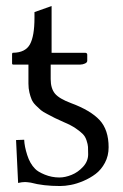

<svg xmlns="http://www.w3.org/2000/svg" viewBox="-20 -604 408 636"><path d="M74.2 -390.1V-327.1C74.2 -316.4 75.3 -306.6 77.4 -297.9C79.5 -289.1 81.9 -281.3 84.7 -274.7C87.5 -268 92 -261.5 98.4 -255.1C104.7 -248.8 110.3 -243.6 115 -239.5C119.7 -235.4 127.3 -230.8 137.7 -225.6L162.1 -212.9C168.6 -209.6 178.5 -205.1 191.9 -199.2C207.5 -192.7 220.5 -185.9 231 -178.7C241.4 -171.5 249.3 -165.2 254.6 -159.7C260 -154.1 264.1 -147.1 266.8 -138.4C269.6 -129.8 271.2 -122.8 271.5 -117.4C271.8 -112.1 272 -103.8 272 -92.8C272 -77.5 266.4 -63.7 255.1 -51.5C243.9 -39.3 231.2 -30.4 217 -24.7C202.9 -19 189.5 -16.1 176.8 -16.1C159.8 -16.1 143.6 -19.3 128.2 -25.6C112.7 -32 102.1 -38.4 96.2 -44.9C84.8 -56.3 76.1 -71.5 70.1 -90.6C64 -109.6 60.7 -126.5 60.1 -141.1L33.2 -140.1L40 2C48.8 0 56.5 -1 63 -1C66.6 -1 72.9 -0.3 82 1C109.4 8.5 141.8 12.2 179.2 12.2C189.9 12.2 201.7 11 214.6 8.5C227.5 6.1 241.4 1.7 256.3 -4.6C271.3 -11 284.9 -18.8 297.1 -28.1C309.3 -37.4 319.5 -49.6 327.6 -64.9C335.8 -80.2 339.8 -97.3 339.8 -116.2C339.8 -154.6 329.9 -184.6 310.1 -206.1C290.2 -227.5 258.8 -246.3 215.8 -262.2C189.5 -272 171.5 -282.6 162.1 -293.9C152.7 -305.3 147.9 -321.3 147.9 -341.8V-390.1H246.1C251.3 -390.1 256.4 -391.3 261.5 -393.6C266.5 -395.8 269 -398.9 269 -402.8V-422.9C269 -427.1 266.4 -429.2 261.2 -429.2H150.9V-584L94.2 -564V-544.9C94.2 -504.6 89.2 -475.3 79.1 -457C69 -438.8 50.3 -429.5 22.9 -429.2C21 -429.2 20 -427.7 20 -424.8V-394C20 -391.4 21.3 -390.1 23.9 -390.1Z"/></svg>

Font: Linux Biolinum G
Style: Bold
Weight: 700
Designer: Philipp H. Poll
Foundry: Philipp H. Poll
Version: Version 1.1.0